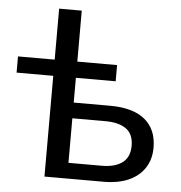

<svg xmlns="http://www.w3.org/2000/svg" viewBox="-51 -754 757 803"><g transform="rotate(5 327.5 -352.5)"><path d="M165 0V-423H11V-491H165V-705H260V-491H427V-423H260V-319H413Q509 -319 559 -278Q609 -237 609 -160Q609 -111 585.5 -75Q562 -39 518.5 -19.5Q475 0 413 0ZM260 -66H400Q455 -66 486 -89Q517 -112 517 -160Q517 -209 486 -231Q455 -253 400 -253H260Z"/></g></svg>

Font: Nunito Sans 10pt Medium
Style: Regular
Weight: 500
Designer: Vernon Adams
Foundry: Vernon Adams
Version: Version 3.101;gftools[0.9.27]